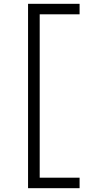

<svg xmlns="http://www.w3.org/2000/svg" viewBox="-20 -843 540 1006"><path d="M127 143V-823H397V-768H188V88H397V143Z"/></svg>

Font: Iosevka Term Curly Light
Style: Regular
Weight: 300
Designer: Belleve Invis
Foundry: Belleve Invis
Version: Version 32.3.0